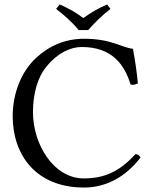

<svg xmlns="http://www.w3.org/2000/svg" viewBox="-20 -832 686 862"><path d="M333 -697H376C406 -731 438 -763 476 -792L461 -812C423 -796 391 -777 354 -751C321 -776 287 -795 248 -812L232 -792C268 -764 303 -734 333 -697ZM357 10C454 10 543 -36 611 -125C606 -134 599 -140 588 -140C517 -62 449 -31 356 -31C221.4 -31 128 -183 128 -329C128 -415.3 150.9 -487.1 187.4 -532C237 -593 295 -621 347 -621C485 -621 540 -539 566 -453C578 -449 587.7 -452 599 -458C594 -510 587 -558 577 -613C526 -618 481 -658 358 -658C273 -658 202 -627 143 -573C76.6 -512.2 37 -414.3 37 -310C37 -136.2 142 10 357 10Z"/></svg>

Font: Libertinus Math
Style: Regular
Weight: 400
Designer: Philipp H. Poll
Foundry: Khaled Hosny
Version: Version 6.2